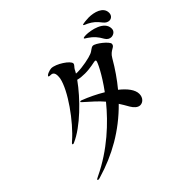

<svg xmlns="http://www.w3.org/2000/svg" viewBox="-192 -1096 1383 1383"><g transform="rotate(-45 500.0 -404.0)"><path d="M862 -842C850 -842 796 -839 796 -832C796 -827 810 -823 827 -815C860 -798 881 -781 910 -743C922 -728 937 -720 953 -720C971 -720 991 -734 991 -762C991 -822 918 -842 862 -842ZM740 -677C722 -677 709 -657 685 -648C657 -636 579 -620 527 -620C522 -620 517 -620 512 -621C518 -631 524 -641 528 -650C535 -663 551 -673 551 -686C551 -714 460 -774 413 -774C397 -774 357 -760 357 -748C357 -742 373 -743 383 -742C400 -740 409 -725 409 -701C409 -693 408 -685 407 -677C387 -575 255 -390 147 -296C138 -289 134 -284 134 -280C134 -277 137 -276 140 -276C143 -276 147 -277 150 -279C263 -327 408 -472 487 -583C508 -577 534 -575 559 -575C616 -575 661 -589 672 -589C677 -589 681 -587 681 -581C681 -569 642 -485 564 -379C514 -409 458 -436 406 -456C400 -458 398 -458 395 -458C392 -458 390 -456 390 -454C390 -452 391 -450 396 -446C451 -397 488 -365 522 -325C425 -206 285 -73 100 15C89 20 80 25 80 29C80 32 83 34 87 34C92 34 97 33 106 30C282 -22 439 -110 576 -249C589 -229 603 -206 618 -179C633 -154 654 -132 679 -132C705 -132 732 -155 732 -195C732 -237 697 -282 644 -324C691 -381 735 -444 776 -515C806 -568 847 -558 847 -590C847 -613 767 -677 740 -677ZM760 -767C751 -767 732 -766 732 -760C732 -755 740 -753 754 -743C790 -719 812 -694 834 -654C845 -635 862 -626 878 -626C896 -626 924 -638 924 -668C924 -745 809 -767 760 -767Z"/></g></svg>

Font: Shippori Mincho OTF
Style: Bold
Weight: 800
Designer: FONTDASU
Foundry: FONTDASU / Google Inc. / but / Adobe
Version: Version 3.300;hotconv 1.0.109;makeotfexe 2.5.65596